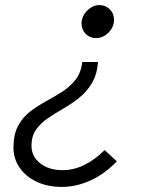

<svg xmlns="http://www.w3.org/2000/svg" viewBox="-20 -517 640 756"><path d="M366 -273Q362 -223 341.5 -189Q321 -155 291.2 -131.4Q261.4 -107.8 229.2 -89.4Q197 -71 168.5 -51.5Q140 -32 122 -6.6Q104 18.9 104 57Q104 98.9 138 125.9Q172 153 227 153Q271 153 313 132Q355 111 392 74L440 118Q394 167 337.4 193Q280.7 219 223 219Q167.4 219 124.3 198.6Q81.3 178.3 57.1 143Q33 107.7 33 64Q33 13 51 -21Q69 -55 98 -77.3Q127 -99.5 160.5 -117.8Q194 -136 224.5 -155.5Q255 -175 277 -202.5Q299 -230 304 -273ZM371 -497Q395.7 -497 412.3 -480.3Q429 -463.7 429 -439Q429 -420.1 419 -403.6Q408.9 -387.1 393 -377Q377 -367 358 -367Q333.7 -367 317.4 -383.7Q301 -400.3 301 -425Q301 -443.5 311 -459.8Q321 -476 337.1 -486.5Q353.1 -497 371 -497Z"/></svg>

Font: Red Hat Mono
Style: Italic
Weight: 300
Italic angle: -12°
Monospace: yes
Designer: Pentagram, MCKL
Foundry: Pentagram, MCKL
Version: Version 1.023